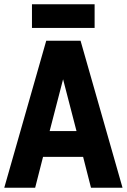

<svg xmlns="http://www.w3.org/2000/svg" viewBox="-22 -881 595 901"><path d="M-2 0 195 -690H356L553 0H405L368 -145H180L143 0ZM211 -266H337L274 -509ZM128 -750V-861H422V-750Z"/></svg>

Font: Radio Canada Condensed
Style: Bold
Weight: 700
Width: 3
Designer: Charles Daoud, Etienne Aubert Bonn, Alexandre Saumier Demers, Jacques Le Bailly
Foundry: Radio-Canada
Version: Version 2.104; ttfautohint (v1.8.4.7-5d5b);gftools[0.9.28.de